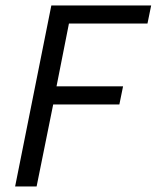

<svg xmlns="http://www.w3.org/2000/svg" viewBox="-20 -676 568 696"><path d="M34.8 0 166.1 -656.3H528L514.6 -590.6H229.9L184.9 -363H426.1L412.7 -297.3H172.8L112.7 0Z"/></svg>

Font: Source Sans 3
Style: Italic
Weight: 200
Italic angle: -11°
Designer: Paul D. Hunt
Foundry: Adobe
Version: Version 3.046;hotconv 1.0.118;makeotfexe 2.5.65603